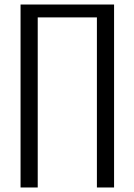

<svg xmlns="http://www.w3.org/2000/svg" viewBox="-20 -830 595 850"><path d="M71 0V-810H485V0H409V-753H147V0Z"/></svg>

Font: Oswald Light
Style: Regular
Weight: 300
Designer: Vernon Adams
Foundry: Vernon Adams
Version: Version 4.103;gftools[0.9.33.dev8+g029e19f]